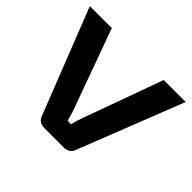

<svg xmlns="http://www.w3.org/2000/svg" viewBox="-153 -904 1119 1119"><g transform="rotate(45 406.0 -345.0)"><path d="M801 -690 548 -45Q534 0 486 0H326Q278 0 264 -45L11 -690H192L368 -204Q374 -189 382 -160.5Q390 -132 392 -126H421Q427 -158 444 -204L620 -690Z"/></g></svg>

Font: Exo 2 Expanded
Style: Bold
Weight: 700
Width: 7
Designer: Natanael Gama
Version: Version 1.001;PS 001.001;hotconv 1.0.70;makeotf.lib2.5.58329